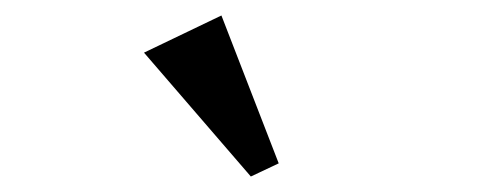

<svg xmlns="http://www.w3.org/2000/svg" viewBox="-20 -812 640 248"><path d="M166 -744 266 -792 340 -601 304 -584Z"/></svg>

Font: IBM Plex Serif Medium
Style: Regular
Weight: 500
Designer: Mike Abbink, Paul van der Laan, Pieter van Rosmalen
Foundry: Bold Monday
Version: Version 2.5